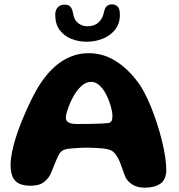

<svg xmlns="http://www.w3.org/2000/svg" viewBox="-20 -848 828 888"><path d="M649 20Q621.5 20 600.2 10Q579 0 562.5 -23.5Q558 -34 553.2 -46.8Q548.5 -59.5 544 -73Q539.5 -86.5 534 -99.8Q528.5 -113 521 -124.5Q512.5 -139.5 501.8 -147.5Q491 -155.5 473.5 -158.5Q466 -160.5 451.5 -161.8Q437 -163 419.8 -164Q402.5 -165 386.5 -165Q363 -165 338.2 -163.5Q313.5 -162 295.5 -160Q278.5 -157.5 269 -151.5Q259.5 -145.5 252.5 -133Q246 -121.5 239.5 -105.5Q233 -89.5 226 -72.5Q219 -55.5 212 -39Q198.5 -16 178.5 -2.5Q158.5 11 121 11Q90.5 11 69.8 1.8Q49 -7.5 39 -28.8Q29 -50 29 -86Q29 -112 35.5 -144.2Q42 -176.5 53.2 -212Q64.5 -247.5 78.5 -282.2Q92.5 -317 107 -349Q121.5 -381 134.8 -406.2Q148 -431.5 157.5 -447Q174.5 -475 197 -502.2Q219.5 -529.5 248.2 -552Q277 -574.5 312.5 -588.2Q348 -602 390.5 -602Q455.5 -602 511 -568.2Q566.5 -534.5 611.5 -476Q629 -454.5 646 -423Q663 -391.5 678.2 -353.8Q693.5 -316 706.5 -276Q719.5 -236 729 -197Q738.5 -158 743.8 -123.5Q749 -89 749 -63Q749 -17 721.8 1.5Q694.5 20 649 20ZM483 -279Q493 -282.5 496.5 -289.8Q500 -297 500 -312Q500 -324.5 496 -342.2Q492 -360 485 -379.2Q478 -398.5 469 -414.5Q456.5 -438.5 439 -454Q421.5 -469.5 402 -469.5Q377.5 -469.5 356.5 -450.2Q335.5 -431 320.5 -404Q314.5 -394 308.2 -380.5Q302 -367 296.8 -353Q291.5 -339 288 -326.2Q284.5 -313.5 284.5 -304Q284.5 -288 298.2 -281.2Q312 -274.5 335.5 -274.5Q373 -274.5 401 -275Q429 -275.5 449.2 -276.5Q469.5 -277.5 483 -279ZM381 -655Q342.5 -655 309.2 -668.5Q276 -682 255.8 -709.5Q235.5 -737 235.5 -780Q235.5 -801.5 247.2 -814Q259 -826.5 277.5 -826.5Q298.5 -826.5 306.5 -816Q314.5 -805.5 317.5 -788Q322 -756.5 340.8 -741.5Q359.5 -726.5 383.5 -726.5Q404 -726.5 419.8 -733.8Q435.5 -741 446.2 -756.2Q457 -771.5 461.5 -795Q465.5 -812.5 474.8 -820.2Q484 -828 497.5 -828Q513 -828 523.8 -818Q534.5 -808 534.5 -780Q534.5 -738 512 -710.2Q489.5 -682.5 454.5 -668.8Q419.5 -655 381 -655Z"/></svg>

Font: Gluten SemiBold
Style: Regular
Weight: 600
Designer: Tyler Finck
Foundry: Etcetera Type Company
Version: Version 1.300